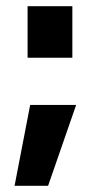

<svg xmlns="http://www.w3.org/2000/svg" viewBox="-20 -475 319 618"><path d="M68.8 -289.1V-455.1H212.9V-289.1ZM77.1 -137.2H225.1L134.8 123H26.9Z"/></svg>

Font: TitilliumWeb-Bold
Style: Bold
Weight: 700
Version: Version 1.001;PS 57.000;hotconv 1.0.70;makeotf.lib2.5.55311